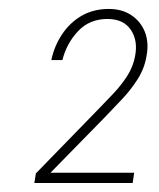

<svg xmlns="http://www.w3.org/2000/svg" viewBox="-20 -734 356 431"><path d="M281.2 -346.2 277.8 -323.2H57.1L60.5 -344.7L201.2 -489.3Q216.8 -505.4 234.4 -523.9Q252 -542.5 265.4 -563.2Q278.8 -584 283.2 -607.9Q290 -642.6 273.9 -666.7Q257.8 -690.9 222.7 -691.4Q181.6 -691.9 155.5 -664.3Q129.4 -636.7 120.1 -599.1H95.2Q101.6 -629.9 118.7 -656Q135.7 -682.1 161.9 -697.8Q188 -713.4 222.2 -713.9Q252.9 -714.4 274.4 -700.2Q295.9 -686 305.2 -662.4Q314.5 -638.7 309.1 -609.4Q304.7 -581.1 289.1 -556.4Q273.4 -531.7 252.7 -510Q231.9 -488.3 213.4 -468.8L93.3 -346.2Z"/></svg>

Font: Roboto Condensed Thin
Style: Italic
Weight: 250
Italic angle: -12°
Designer: Christian Robertson
Foundry: Google
Version: Version 3.008; 2023